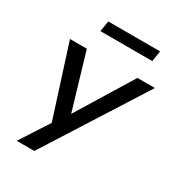

<svg xmlns="http://www.w3.org/2000/svg" viewBox="-204 -819 1034 1124"><g transform="rotate(30 313.5 -256.5)"><path d="M81 180 217 -30V21L53 -492H167L284 -96H266L509 -492H627L200 180ZM184 -621 196 -693H546L535 -621Z"/></g></svg>

Font: Nunito Sans 10pt SemiExpanded SemiBold
Style: Italic
Weight: 600
Width: 6
Italic angle: -9°
Designer: Vernon Adams
Foundry: Vernon Adams
Version: Version 3.101;gftools[0.9.27]